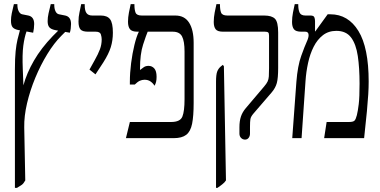

<svg xmlns="http://www.w3.org/2000/svg" viewBox="-20 -667 1837 927"><path d="M52 240V-332Q52 -386 55.5 -419.5Q59 -453 64.5 -476Q70 -499 76 -520V-521L68 -522Q49 -526 41 -535.5Q33 -545 33 -567Q33 -584 37 -603.5Q41 -623 47 -647H64V-643Q64 -625 70.5 -612.5Q77 -600 87 -598L117 -592Q145 -586 145 -551Q145 -541 143.5 -529Q142 -517 140 -509L108 -515Q98 -487 92.5 -446Q87 -405 90 -333L93 -255Q109 -314 144 -374.5Q179 -435 235 -493L261 -519L245 -522Q226 -526 218 -535.5Q210 -545 210 -565Q210 -583 214.5 -603Q219 -623 225 -647H242V-643Q242 -625 248 -612.5Q254 -600 265 -598L295 -592Q323 -586 323 -551Q323 -541 321.5 -529Q320 -517 317 -509L295 -513L276 -494Q241 -459 208.5 -406Q176 -353 150.5 -291.5Q125 -230 110.5 -168Q96 -106 97 -52L102 204Q94 219 85 225.5Q76 232 62 240Z M441 -308 412 -331 437 -376Q454 -406 462.5 -429Q471 -452 471 -477Q471 -488 467 -501Q463 -514 442 -514H405Q378 -514 368.5 -525Q359 -536 359 -563Q359 -586 363.5 -606Q368 -626 372 -647H389V-642Q389 -616 397.5 -604Q406 -592 426 -592H467Q498 -592 511.5 -574Q525 -556 525 -509Q525 -472 515 -439.5Q505 -407 479 -366Z M588 0 607 -78H806Q850 -78 860.5 -104Q871 -130 871 -188V-418Q871 -468 859 -491Q847 -514 814 -514H693Q686 -498 671 -452Q656 -406 656 -335V-329Q664 -335 673.5 -342Q683 -349 697 -349Q714 -349 725 -336.5Q736 -324 736 -296Q736 -282 733.5 -271.5Q731 -261 726 -253Q719 -265 707 -273.5Q695 -282 678 -282Q666 -282 655 -277Q644 -272 631 -259H607V-272Q607 -315 613 -362Q619 -409 629 -450Q639 -491 650 -513V-514H643Q617 -514 607.5 -526Q598 -538 598 -562Q598 -583 602.5 -606.5Q607 -630 611 -647H629V-644Q629 -620 634.5 -606Q640 -592 665 -592H827Q871 -592 893 -557.5Q915 -523 915 -460V-170Q915 -107 907.5 -69.5Q900 -32 879 -16Q858 0 819 0Z M1163 7Q1152 7 1144 -1Q1136 -9 1136 -22V-53Q1136 -82 1143 -103.5Q1150 -125 1166 -144L1255 -249Q1267 -263 1272 -273.5Q1277 -284 1278 -298.5Q1279 -313 1279 -338V-495Q1279 -507 1274.5 -510.5Q1270 -514 1259 -514H1057Q1030 -514 1021 -526Q1012 -538 1012 -561Q1012 -583 1016.5 -606.5Q1021 -630 1025 -647H1042V-644Q1042 -620 1047.5 -606Q1053 -592 1078 -592H1256Q1292 -592 1307.5 -576.5Q1323 -561 1323 -510V-339Q1323 -290 1316.5 -266Q1310 -242 1291 -220L1204 -119Q1191 -104 1189 -92Q1187 -80 1187 -54V-22Q1187 -10 1180.5 -1.5Q1174 7 1163 7ZM1023 240V-273Q1023 -306 1028.5 -321Q1034 -336 1046 -346L1056 -354L1061 -347L1071 204Q1064 215 1052.5 223.5Q1041 232 1030 240Z M1391 0 1411 -272Q1417 -349 1434.5 -397.5Q1452 -446 1460 -463Q1466 -476 1468 -484Q1470 -492 1470 -497Q1470 -514 1454 -514H1435Q1408 -514 1399 -526Q1390 -538 1390 -561Q1390 -583 1394.5 -606.5Q1399 -630 1403 -647H1420V-644Q1420 -620 1426.5 -606Q1433 -592 1455 -592H1479Q1494 -592 1497.5 -584Q1501 -576 1501 -565V-516L1502 -515L1562 -598H1575Q1661 -598 1710.5 -517.5Q1760 -437 1760 -273Q1760 -244 1758 -211.5Q1756 -179 1751.5 -130Q1747 -81 1738 0H1545L1557 -78H1665Q1685 -78 1691.5 -84.5Q1698 -91 1703 -111Q1708 -131 1712 -164Q1716 -197 1716 -263Q1716 -339 1707.5 -396.5Q1699 -454 1675 -486Q1651 -518 1604 -518Q1566 -518 1539 -497Q1512 -476 1494.5 -441.5Q1477 -407 1467.5 -363.5Q1458 -320 1455 -275L1436 0Z"/></svg>

Font: Noto Serif Hebrew ExtraCondensed
Style: Regular
Weight: 400
Width: 2
Designer: Monotype Design Team
Foundry: Monotype Imaging Inc.
Version: Version 2.004; ttfautohint (v1.8.4.7-5d5b)